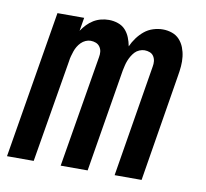

<svg xmlns="http://www.w3.org/2000/svg" viewBox="-65 -609 731 680"><g transform="rotate(10 300.0 -269.0)"><path d="M2 0 90 -530H186L178 -482Q186 -494 196.5 -505Q207 -516 219.5 -523.5Q232 -531 246 -534.5Q260 -538 274 -538Q274 -538 274 -538Q274 -538 274 -538Q291 -538 307 -532.5Q323 -527 333.5 -515.5Q344 -504 350 -489Q356 -474 359 -458Q366 -474 377 -489Q388 -504 402 -515.5Q416 -527 433.5 -532.5Q451 -538 468 -538Q468 -538 468 -538Q468 -538 468 -538Q485 -538 501 -532.5Q517 -527 528 -515Q539 -503 545 -487.5Q551 -472 553 -455Q555 -438 553.5 -420.5Q552 -403 549 -386L486 0H389L455 -402Q457 -412 456 -421.5Q455 -431 450 -439Q445 -447 436 -450.5Q427 -454 417 -454Q408 -454 398.5 -450Q389 -446 382.5 -439Q376 -432 371 -423.5Q366 -415 362.5 -406Q359 -397 357 -388Q355 -379 353 -370L292 0H195L262 -402Q264 -412 263 -421.5Q262 -431 256.5 -439Q251 -447 242 -450.5Q233 -454 223 -454Q214 -454 205 -450Q196 -446 189 -439Q182 -432 177 -423.5Q172 -415 169 -406Q166 -397 163.5 -388Q161 -379 160 -370L98 0Z"/></g></svg>

Font: Iosevka Curly Medium Extended
Style: Italic
Weight: 500
Width: 7
Italic angle: -9°
Monospace: yes
Designer: Belleve Invis
Foundry: Belleve Invis
Version: Version 11.1.0; ttfautohint (v1.8.3)